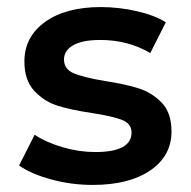

<svg xmlns="http://www.w3.org/2000/svg" viewBox="-20 -517 540 543"><path d="M34 -49 78 -136Q111 -114 157.5 -100.5Q204 -87 249 -87Q352 -87 352 -142Q352 -167 326 -177.5Q300 -188 242 -197Q181 -206 143 -218Q105 -230 77 -260Q49 -290 49 -343Q49 -413 107.5 -455Q166 -497 265 -497Q316 -497 366.5 -485.5Q417 -474 449 -454L405 -367Q342 -404 264 -404Q213 -404 187 -389Q161 -374 161 -349Q161 -321 189 -309.5Q217 -298 276 -288Q335 -279 372.5 -267Q410 -255 437.5 -226.5Q465 -198 465 -145Q465 -76 405 -35Q345 6 242 6Q182 6 125 -9.5Q68 -25 34 -49Z"/></svg>

Font: Montserrat Ace
Style: Bold
Weight: 600
Designer: Julieta Ulanovsky
Foundry: Julieta Ulanovsky
Version: Version 1